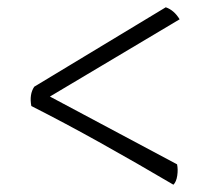

<svg xmlns="http://www.w3.org/2000/svg" viewBox="-20 -525 590 527"><path d="M456 -18Q356 -77 256.5 -132.5Q157 -188 66 -234Q60 -266 74 -287L435 -505Q458 -497 473 -472L117 -260L466 -74Q469 -60 466.5 -43Q464 -26 456 -18Z"/></svg>

Font: Vollkorn
Style: Regular
Weight: 400
Designer: Friedrich Althausen
Foundry: Friedrich Althausen
Version: Version 5.001